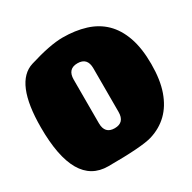

<svg xmlns="http://www.w3.org/2000/svg" viewBox="-175 -965 1149 1152"><g transform="rotate(-30 399.0 -389.0)"><path d="M20 -389.2Q20 -700.7 167.5 -746.3Q314.9 -792 401.9 -792Q488.8 -792 559.8 -770Q630.9 -748 680.4 -700Q730 -651.9 757.1 -575Q784.2 -498 784.2 -388.7Q784.2 -279.3 757.1 -202.6Q730 -126 680.4 -77.9Q630.9 -29.8 559.8 -7.8Q488.8 14.2 254.4 14.2Q20 14.2 20 -389.2ZM334 -237.8Q334 -164.1 402.1 -164.1Q470.2 -164.1 470.2 -237.8V-540Q470.2 -613.8 402.1 -613.8Q334 -613.8 334 -540Z"/></g></svg>

Font: AlfaSlabOne-Regular
Style: Regular
Weight: 400
Designer: JM Sole
Foundry: JM Sole
Version: Version 1.001